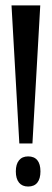

<svg xmlns="http://www.w3.org/2000/svg" viewBox="-20 -680 192 712"><path d="M22.7 -660H129.3L100.3 -148H51.7ZM38.7 -44.3Q38.7 -71 50.5 -85.5Q62.3 -100 84.3 -100Q107 -100 118.5 -85.8Q130 -71.7 130 -44.3Q130 -17.3 118.5 -2.8Q107 11.7 84.3 11.7Q62.3 11.7 50.5 -2.8Q38.7 -17.3 38.7 -44.3Z"/></svg>

Font: Bricolage Grotesque 96pt Condensed ExBd
Style: Regular
Weight: 800
Width: 3
Designer: Mathieu Triay
Foundry: Atelier Triay
Version: Version 1.001;Glyphs 3.2 (3207)